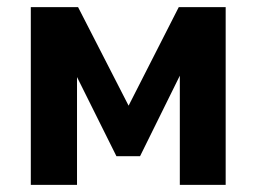

<svg xmlns="http://www.w3.org/2000/svg" viewBox="-20 -516 716 536"><path d="M66 0V-496H198L339 -221L479 -496H610V0H482V-329H494L371 -80H305L181 -329H195V0Z"/></svg>

Font: Nunito Sans 10pt SemiCondensed ExtraBold
Style: Regular
Weight: 800
Width: 4
Designer: Vernon Adams
Foundry: Vernon Adams
Version: Version 3.101;gftools[0.9.27]